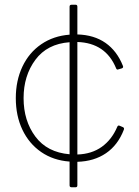

<svg xmlns="http://www.w3.org/2000/svg" viewBox="-20 -781 589 814"><path d="M300 13H284Q275 13 275 5V-96Q206 -101 154.5 -136.5Q103 -172 75 -231Q47 -290 47 -365Q47 -439 75 -498.5Q103 -558 155 -593.5Q207 -629 275 -634V-753Q275 -761 284 -761H300Q308 -761 308 -753V-635Q379 -633 427.5 -599Q476 -565 501 -502L502 -498Q502 -493 496 -491L482 -487Q481 -486 479 -486Q474 -486 472 -492Q428 -599 308 -603V-126Q369 -128 411.5 -158.5Q454 -189 477 -243Q480 -251 487 -248L501 -242Q508 -239 505 -231Q480 -166 429.5 -131.5Q379 -97 308 -95V5Q308 13 300 13ZM80 -365Q80 -269 130 -202Q180 -135 275 -127V-602Q180 -595 130 -527.5Q80 -460 80 -365Z"/></svg>

Font: LINE Seed JP_TTF Thin
Style: Regular
Weight: 250
Designer: LY Corporation & Fontrix & Fontworks
Version: Version 1.008